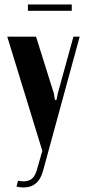

<svg xmlns="http://www.w3.org/2000/svg" viewBox="-20 -658 386 853"><path d="M298.8 -638.2V-609.9H104V-638.2ZM12.2 -495.1H140.1L219.2 -243.2L224.1 -213.9H231L236.8 -243.2L306.2 -495.1H334L170.9 102.1Q150.9 174.8 85 174.8Q69.3 174.8 53.2 170.9L60.1 145Q93.3 151.9 114 141.1Q134.8 130.4 144 96.2L168 12.2Z"/></svg>

Font: Moniqa Black Heading
Style: Regular
Weight: 900
Designer: Rajesh Rajput
Foundry: Rajesh Rajput
Version: Version 1.000